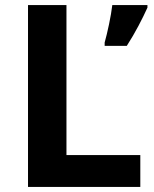

<svg xmlns="http://www.w3.org/2000/svg" viewBox="-20 -827 605 754"><path d="M90 -93H531V-218H241V-807H90ZM559 -797V-807H421C416 -764 402 -699 391 -660V-647H478C512 -700 539 -753 559 -797Z"/></svg>

Font: Noto Sans Kannada UI
Style: Bold
Weight: 700
Designer: Jelle Bosma - Monotype Design Team
Foundry: Monotype Imaging Inc.
Version: Version 2.005